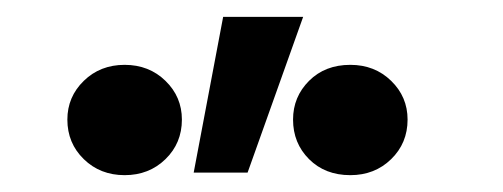

<svg xmlns="http://www.w3.org/2000/svg" viewBox="-20 -789 597 228"><path d="M210 -584 245 -769H340L274 -584ZM128 -581Q99 -581 79.5 -600Q60 -619 60 -647Q60 -674 79.5 -693Q99 -712 128 -712Q157 -712 176.5 -693Q196 -674 196 -647Q196 -619 176.5 -600Q157 -581 128 -581ZM396 -581Q366 -581 347 -600Q328 -619 328 -647Q328 -674 347 -693Q366 -712 396 -712Q425 -712 444.5 -693Q464 -674 464 -647Q464 -619 444.5 -600Q425 -581 396 -581Z"/></svg>

Font: Murecho
Style: Bold
Weight: 700
Designer: Neil Summerour
Foundry: Positype
Version: Version 1.010; ttfautohint (v1.8.3)